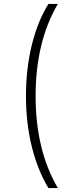

<svg xmlns="http://www.w3.org/2000/svg" viewBox="-20 -762 361 976"><path d="M226 194Q171 102 141.5 -17Q112 -136 112 -274Q112 -412 141.5 -532.5Q171 -653 226 -742H274Q161 -549 161 -274Q161 1 274 194Z"/></svg>

Font: Hilab Light
Style: Regular
Weight: 300
Designer: Cristianderson Lima
Foundry: Cristianderson
Version: Version 1.0